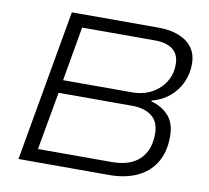

<svg xmlns="http://www.w3.org/2000/svg" viewBox="-77 -772 932 857"><g transform="rotate(10 389.0 -343.0)"><path d="M60 0 181 -686H571Q628 -686 667.5 -670Q707 -654 728 -624.5Q749 -595 749 -551Q749 -507 731 -467.5Q713 -428 679.5 -400Q646 -372 600 -360V-356Q647 -344 678 -310.5Q709 -277 709 -216Q709 -145 679 -96.5Q649 -48 595.5 -24Q542 0 472 0ZM138 -59H474Q526 -59 563 -76.5Q600 -94 620.5 -129Q641 -164 641 -217Q641 -270 608 -296Q575 -322 519 -322H185ZM195 -381H509Q541 -381 571 -391Q601 -401 625 -421.5Q649 -442 663.5 -471Q678 -500 678 -537Q678 -583 649 -605Q620 -627 569 -627H238Z"/></g></svg>

Font: Archivo SemiExpanded ExtraLight
Style: Italic
Weight: 250
Width: 6
Italic angle: -10°
Designer: Hector Gatti
Foundry: Omnibus-Type
Version: Version 2.001